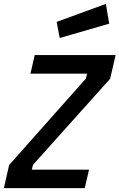

<svg xmlns="http://www.w3.org/2000/svg" viewBox="-35 -970 616 990"><path d="M273 -774 257 -857 511 -950 528 -848ZM402 0H-15L12 -119L408 -565L414 -590H122L144 -686H561L533 -564L135 -120L129 -95H424Z"/></svg>

Font: Storia Sans SemiBold
Style: Italic
Weight: 600
Italic angle: -13°
Designer: Campivisivi
Foundry: Accademia di Belle Arti di Urbino and students of MA course of Visual design
Version: Version 60.001;May 25, 2020;FontCreator 12.0.0.2522 64-bit